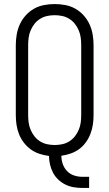

<svg xmlns="http://www.w3.org/2000/svg" viewBox="-20 -763 540 948"><path d="M387 165Q366 165 344.5 161.5Q323 158 303.5 148.5Q284 139 268 124Q252 109 242 90Q232 71 227 49.5Q222 28 222 7Q198 4 175 -3.5Q152 -11 132.5 -25Q113 -39 98 -58.5Q83 -78 74 -100.5Q65 -123 61.5 -147Q58 -171 58 -195V-540Q58 -566 62.5 -592.5Q67 -619 78 -643Q89 -667 107 -687Q125 -707 148 -720Q171 -733 197.5 -738Q224 -743 250 -743Q276 -743 302.5 -738Q329 -733 352 -720Q375 -707 393 -687Q411 -667 422 -643Q433 -619 437.5 -592.5Q442 -566 442 -540V-195Q442 -171 438.5 -147.5Q435 -124 426.5 -102Q418 -80 404 -60.5Q390 -41 371 -27Q352 -13 329 -5Q306 3 283 6Q283 27 290 47Q297 67 311.5 82Q326 97 346 103.5Q366 110 387 110H420V165ZM250 -47Q269 -47 287.5 -51Q306 -55 322 -65Q338 -75 349.5 -89.5Q361 -104 368.5 -121.5Q376 -139 378.5 -157.5Q381 -176 381 -195V-540Q381 -559 378.5 -577.5Q376 -596 368.5 -613.5Q361 -631 349.5 -645.5Q338 -660 322 -670Q306 -680 287.5 -684Q269 -688 250 -688Q231 -688 212.5 -684Q194 -680 178 -670Q162 -660 150.5 -645.5Q139 -631 131.5 -613.5Q124 -596 121.5 -577.5Q119 -559 119 -540V-195Q119 -176 121.5 -157.5Q124 -139 131.5 -121.5Q139 -104 150.5 -89.5Q162 -75 178 -65Q194 -55 212.5 -51Q231 -47 250 -47Z"/></svg>

Font: Iosevka Custom Light
Style: Regular
Weight: 300
Monospace: yes
Designer: Belleve Invis
Foundry: Belleve Invis
Version: Version 27.3.5